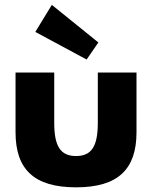

<svg xmlns="http://www.w3.org/2000/svg" viewBox="-20 -769 636 803"><path d="M45 -465.5V-215.9C45 -60.9 122.3 14.5 298.2 14.5C473.6 14.5 550.9 -60.9 550.9 -215.9V-465.5H389.1V-255.5C389.1 -159.1 364.1 -116.4 298.2 -116.4C231.8 -116.4 206.8 -159.1 206.8 -255.5V-465.5ZM342.3 -520 391.4 -591.4 196.8 -748.6 127.7 -635.5Z"/></svg>

Font: Spartan MB ExtBd
Style: Regular
Weight: 800
Designer: Matt Bailey, Mirko Velimirovic
Foundry: Matt Bailey
Version: Version 1.005